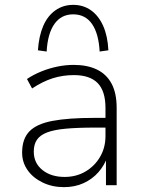

<svg xmlns="http://www.w3.org/2000/svg" viewBox="-20 -762 590 790"><path d="M243 8Q195 8 155.5 -11Q116 -30 93.5 -62Q71 -94 71 -134Q71 -190 100.5 -221Q130 -252 195.5 -264.5Q261 -277 368 -277H426V-237H370Q299 -237 250.5 -232.5Q202 -228 173.5 -217Q145 -206 132 -187Q119 -168 119 -138Q119 -91 154.5 -62.5Q190 -34 246 -34Q294 -34 332 -56.5Q370 -79 392 -117Q414 -155 414 -202V-318Q414 -387 382 -420Q350 -453 284 -453Q238 -453 197 -440Q156 -427 112 -398L91 -437Q118 -455 150 -468Q182 -481 216 -488Q250 -495 283 -495Q339 -495 378.5 -476Q418 -457 439 -418Q460 -379 460 -318V0H416V-117H422Q410 -82 385 -53.5Q360 -25 324 -8.5Q288 8 243 8ZM172 -550 136 -555Q140 -614 158 -655.5Q176 -697 208 -719.5Q240 -742 281 -742Q323 -742 354.5 -719.5Q386 -697 404.5 -655.5Q423 -614 426 -555L390 -550Q386 -624 358.5 -663.5Q331 -703 281 -703Q232 -703 204 -663.5Q176 -624 172 -550Z"/></svg>

Font: Nunito Sans 10pt ExtraLight
Style: Regular
Weight: 250
Designer: Vernon Adams
Foundry: Vernon Adams
Version: Version 3.101;gftools[0.9.27]